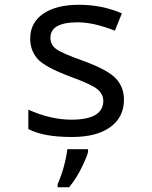

<svg xmlns="http://www.w3.org/2000/svg" viewBox="-20 -566 640 807"><path d="M99.1 -23.9V-105Q193.4 -63 279.8 -63Q414.1 -63 414.1 -142.1Q414.1 -169.9 390.1 -190.4Q366.2 -210.9 279.8 -242.2Q166 -284.7 136.5 -320.1Q106.9 -355.5 106.9 -403.8Q106.9 -470.2 161.4 -508.1Q215.8 -545.9 312 -545.9Q408.7 -545.9 492.2 -509.8L462.9 -437Q374 -472.2 307.1 -472.2Q191.9 -472.2 191.9 -407.2Q191.9 -377.4 216.6 -359.6Q241.2 -341.8 330.1 -310.1Q433.1 -272.5 467 -236.1Q501 -199.7 501 -147Q501 -73.7 443.8 -32Q386.7 9.8 282.2 9.8Q161.1 9.8 99.1 -23.9ZM222.2 208Q252.4 139.6 263.2 61H350.1V70.8Q350.1 81.5 326.7 131.3Q303.2 181.2 270.5 221.2H222.2Z"/></svg>

Font: Apple Sans Adjectives
Style: Regular
Weight: 400
Monospace: yes
Foundry: Apple Sans Adjectives
Version: Version 0.01